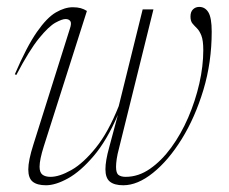

<svg xmlns="http://www.w3.org/2000/svg" viewBox="-20 -540 680 570"><path d="M403.5 -512H435.5L333.5 -100.5Q328.5 -82 326.5 -68.2Q324.5 -54.5 324.5 -44.5Q324.5 -26 332 -20.5Q339.5 -15 353 -15Q391 -15 425.2 -38.8Q459.5 -62.5 488.5 -102.2Q517.5 -142 538.8 -191.2Q560 -240.5 571.8 -292.2Q583.5 -344 583.5 -391Q583.5 -420 577.8 -434.5Q572 -449 564.5 -456.2Q557 -463.5 551.2 -470.5Q545.5 -477.5 545.5 -491Q545.5 -505 553 -512.2Q560.5 -519.5 571.5 -519.5Q589 -519.5 598.8 -503.2Q608.5 -487 608.5 -446Q608.5 -355 583.8 -273Q559 -191 519.5 -127.2Q480 -63.5 434.2 -26.8Q388.5 10 346 10Q319.5 10 306.2 -0.8Q293 -11.5 293 -37.5Q293 -62.5 304 -102L330 -199Q297 -122.5 258 -76.8Q219 -31 182 -10.5Q145 10 116.5 10Q90.5 10 77.2 -0.5Q64 -11 64 -37Q64 -63.5 79 -110.5L187.5 -455Q193 -471 188.8 -477.2Q184.5 -483.5 174.5 -483.5Q164.5 -483.5 144.8 -472.8Q125 -462 96 -426.5Q67 -391 28.5 -317.5L24 -319.5Q59.5 -402 89.5 -445Q119.5 -488 146 -503.2Q172.5 -518.5 196 -518.5Q209.5 -518.5 219.5 -515.8Q229.5 -513 238 -507.5L110 -105.5Q97.5 -66 97.5 -45Q97.5 -28 106 -21.5Q114.5 -15 130 -15Q156 -15 191.5 -35Q227 -55 264.2 -101Q301.5 -147 332.5 -225Z"/></svg>

Font: Newsreader Display ExtraLight
Style: Italic
Weight: 275
Italic angle: -17°
Designer: Hugues Gentile
Foundry: Production Type
Version: Version 1.002